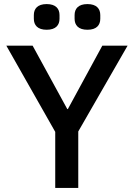

<svg xmlns="http://www.w3.org/2000/svg" viewBox="-20 -922 657 942"><path d="M209 -776C254 -776 272 -799 272 -830V-848C272 -879 254 -902 209 -902C164 -902 146 -879 146 -848V-830C146 -799 164 -776 209 -776ZM409 -776C454 -776 472 -799 472 -830V-848C472 -879 454 -902 409 -902C364 -902 346 -879 346 -848V-830C346 -799 364 -776 409 -776ZM364 0V-277L606 -698H482L313 -387H310L140 -698H11L251 -275V0Z"/></svg>

Font: IBM Plex Thai Looped Medium
Style: Regular
Weight: 500
Designer: Mike Abbink, Paul van der Laan, Pieter van Rosmalen, Ben Mitchell, Mark Frömberg
Foundry: Bold Monday
Version: Version 1.0